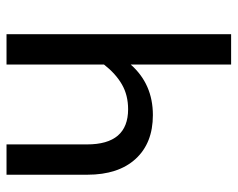

<svg xmlns="http://www.w3.org/2000/svg" viewBox="-90 -639 729 589"><g transform="rotate(90 274.5 -344.5)"><path d="M516 -248V0H423V-247Q423 -373 315 -373Q272 -373 239 -354Q206 -335 178 -299V0H85V-689H178V-381Q238 -449 333 -449Q419 -449 467.5 -396Q516 -343 516 -248Z"/></g></svg>

Font: Fira Sans Condensed
Style: Regular
Weight: 400
Width: 3
Designer: bBox Type GmbH & Carrois Corporate GbR & Edenspiekermann AG
Foundry: bBox Type GmbH & Carrois Corporate GbR & Edenspiekermann AG
Version: Version 4.301